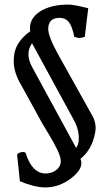

<svg xmlns="http://www.w3.org/2000/svg" viewBox="-20 -707 450 840"><path d="M241 -629Q191 -629 191 -580Q191 -547 236 -466L381 -206Q404 -168 396.5 -127.5Q389 -87 372 -58.5Q355 -30 332 -12Q349 27 295 70Q241 113 178 113Q132 113 67 86L55 -28Q54 -33 62.5 -37.5Q71 -42 80 -42Q88 -42 92 -38Q120 52 180 52Q207 52 226.5 36.5Q246 21 246 -1Q246 -20 231 -51.5Q216 -83 191.5 -123Q167 -163 165 -167L66 -347Q40 -395 40 -439.5Q40 -484 59 -515Q78 -546 112 -570Q105 -623 152.5 -655Q200 -687 280 -687Q302 -687 366 -671L351 -546Q338 -541 327 -541Q317 -541 305 -546Q296 -592 281 -610.5Q266 -629 241 -629ZM313 -60Q327 -78 324.5 -113Q322 -148 303 -182L120 -518Q88 -471 122 -411Z"/></svg>

Font: Darwin Serif Regular ALPHA
Style: Regular
Weight: 400
Designer: Emily de Oliveira Santos
Version: Version 0.1